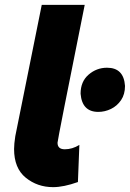

<svg xmlns="http://www.w3.org/2000/svg" viewBox="-20 -762 535 791"><path d="M199 9Q134 9 86 -30Q38 -69 38 -148Q38 -169 43 -201L152 -742H329Q217 -185 217 -174Q217 -147 247 -147Q278 -147 307 -165L301 -12Q242 9 199 9ZM385 -301Q318 -301 312 -376Q312 -426 345 -454.5Q378 -483 421 -483Q490 -483 495 -408Q495 -373.5 478.8 -349.5Q462.5 -325.5 437.2 -313.2Q412 -301 385 -301Z"/></svg>

Font: Argentum Novus
Style: Bold Italic
Weight: 700
Designer: Julieta Ulanovsky (font) & Cristiano Sobral (main changes)
Foundry: Julieta Ulanovsky (font) & Cristiano Sobral (main changes)
Version: Version 3.00;November 27, 2020;FontCreator 13.0.0.2655 64-bi